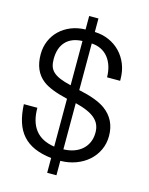

<svg xmlns="http://www.w3.org/2000/svg" viewBox="-130 -885 811 1047"><g transform="rotate(15 276.0 -361.5)"><path d="M514.6 -199.2Q514.6 -156.2 497.6 -119.9Q480.5 -83.5 450.7 -57.1Q420.9 -30.8 380.4 -15.6Q339.8 -0.5 293 0V81.5H240.7V-2Q185.5 -8.3 145.3 -25.9Q105 -43.5 78.1 -73.5Q51.3 -103.5 37.4 -146.7Q23.4 -189.9 21 -247.1H97.2Q97.2 -87.4 240.7 -66.4V-336.4Q141.6 -359.4 99.6 -392.6Q39.1 -439.9 39.1 -533.7Q39.1 -575.2 54.2 -610.4Q69.3 -645.5 96.2 -671.1Q123 -696.8 159.9 -711.7Q196.8 -726.6 240.7 -727.5V-803.7H293V-727.5Q336.4 -726.1 373.5 -709.7Q410.6 -693.4 437.7 -665Q464.8 -636.7 480 -598.4Q495.1 -560.1 495.1 -514.6V-505.9H421.4Q420.9 -540 411.9 -568.4Q402.8 -596.7 386.2 -617.2Q369.6 -637.7 345.9 -649.4Q322.3 -661.1 293 -662.6V-399.4Q395.5 -377.9 443.8 -342.8Q514.6 -291 514.6 -199.2ZM240.7 -412.6V-662.6Q179.2 -660.2 146.7 -625Q114.3 -589.8 114.3 -527.3Q114.3 -503.9 119.9 -486.3Q125.5 -468.8 139.9 -455.3Q154.3 -441.9 178.7 -431.6Q203.1 -421.4 240.7 -412.6ZM438.5 -198.2Q438.5 -222.2 430.4 -241.5Q422.4 -260.7 405 -276.1Q387.7 -291.5 360.1 -303.7Q332.5 -315.9 293 -325.7V-64.9Q325.7 -65.9 352.5 -75.4Q379.4 -85 398.4 -102.3Q417.5 -119.6 428 -143.8Q438.5 -168 438.5 -198.2Z"/></g></svg>

Font: SakalBharati
Style: Regular
Weight: 400
Designer: CDAC GIST
Foundry: CDAC
Version: 13.02